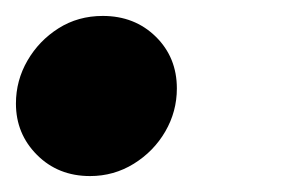

<svg xmlns="http://www.w3.org/2000/svg" viewBox="-43 -196 353 241"><path d="M70 25Q30 25 3.5 -1.5Q-23 -28 -23 -66Q-23 -95 -8.5 -120Q6 -145 30.5 -160.5Q55 -176 86 -176Q126 -176 152.5 -150Q179 -124 179 -85Q179 -56 164.5 -31Q150 -6 125 9.5Q100 25 70 25Z"/></svg>

Font: Lemonada SemiBold
Style: Regular
Weight: 600
Designer: Mohamed Gaber (Arabic), Eduardo Tunni (Latin)
Foundry: Kief Type Foundry
Version: Version 4.005; ttfautohint (v1.8.3)